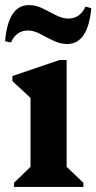

<svg xmlns="http://www.w3.org/2000/svg" viewBox="-22 -735 379 755"><path d="M33 0V-16L98 -79V-350L27 -416V-436L212 -499H240V-79L306 -16V0ZM242 -562Q215 -562 188 -575Q161 -588 136 -601.5Q111 -615 88 -615Q42 -615 21 -568L-2 -573Q10 -715 92 -715Q120 -715 146.5 -701.5Q173 -688 198.5 -675Q224 -662 246 -662Q293 -662 314 -709L337 -703Q324 -562 242 -562Z"/></svg>

Font: Platypi SemiBold
Style: Regular
Weight: 600
Designer: David Sargent
Foundry: Bolt Cutter Type
Version: Version 1.200; ttfautohint (v1.8.4.7-5d5b)